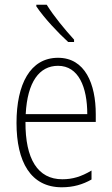

<svg xmlns="http://www.w3.org/2000/svg" viewBox="-20 -784 475 814"><path d="M178 -764H134V-757C166 -709 226 -645 269 -606H294V-616C255 -659 209 -714 178 -764ZM226 -539C108 -539 50 -427 50 -263C50 -98 110 10 242 10C291 10 331 -2 368 -23V-61C324 -35 288 -24 244 -24C140 -24 87 -110 88 -267H386V-300C386 -428 341 -539 226 -539ZM226 -505C313 -505 350 -415 350 -300H89C96 -437 147 -505 226 -505Z"/></svg>

Font: Noto Sans Hebrew Condensed ExtraLight
Style: Regular
Weight: 200
Width: 3
Designer: Monotype Design Team
Foundry: Monotype Imaging Inc.
Version: Version 2.004